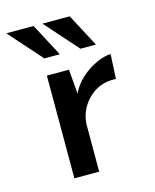

<svg xmlns="http://www.w3.org/2000/svg" viewBox="-130 -687 608 755"><g transform="rotate(-15 174.5 -310.0)"><path d="M169 -418 179 -298 175 -314Q192 -352 222.5 -379Q253 -406 286.5 -420.5Q320 -435 343 -435L338 -335Q291 -338 255.5 -317Q220 -296 200 -261Q180 -226 180 -186V0H79V-418ZM-32 -620H79L150 -486H87ZM115 -620H226L297 -486H234Z"/></g></svg>

Font: Reem Kufi Fun
Style: Regular
Weight: 400
Designer: Khaled Hosny
Version: Version 1.005